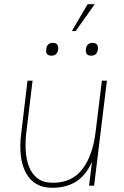

<svg xmlns="http://www.w3.org/2000/svg" viewBox="-20 -884 588 914"><path d="M397 -864H431L340 -736H322ZM200 -649Q203 -680 232 -680Q260 -680 257 -649Q253 -619 225 -619Q196 -619 200 -649ZM389 -649Q392 -680 421 -680Q449 -680 446 -649Q442 -619 414 -619Q385 -619 389 -649ZM105 -251Q100 -208 102.5 -166Q105 -124 118.5 -89.5Q132 -55 159.5 -34.5Q187 -14 232 -14Q322 -14 371.5 -78Q421 -142 435 -255L465 -500H489L428 0H404L418 -114Q389 -49 342 -19.5Q295 10 229 10Q143 10 104.5 -59Q66 -128 81 -249L111 -500H135Z"/></svg>

Font: Haskoy Thin
Style: Italic
Weight: 100
Designer: Ertekin Erdin
Foundry: Ertekin Erdin
Version: Version 2.000; ttfautohint (v1.8.4.7-5d5b)